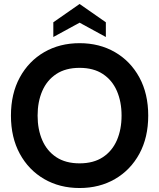

<svg xmlns="http://www.w3.org/2000/svg" viewBox="-20 -931 800 965"><path d="M380 14Q280 14 202 -31.2Q124 -76.5 79.5 -158.2Q35 -240 35 -350Q35 -460 79.5 -541.8Q124 -623.5 202 -668.8Q280 -714 380 -714Q480 -714 558 -668.8Q636 -623.5 680.5 -541.8Q725 -460 725 -350Q725 -240 680.5 -158.2Q636 -76.5 558 -31.2Q480 14 380 14ZM380 -110Q450 -110 497 -141Q544 -172 567.5 -226.2Q591 -280.5 591 -350Q591 -419.5 567.5 -473.8Q544 -528 497 -559Q450 -590 380 -590Q310 -590 263 -559Q216 -528 192.5 -473.8Q169 -419.5 169 -350Q169 -280.5 192.5 -226.2Q216 -172 263 -141Q310 -110 380 -110ZM248 -745V-819L380 -911L512 -819V-745L380 -817Z"/></svg>

Font: Cabin Resolve
Style: Bold-Resolve
Weight: 700
Designer: Pablo Impallari
Foundry: Pablo Impallari. http://www.impallari.com Igino Marini. http://www.ikern.com
Version: Version 3.001